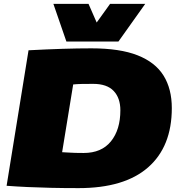

<svg xmlns="http://www.w3.org/2000/svg" viewBox="-20 -959 921 989"><path d="M385 10Q306 10 242.5 8.5Q179 7 123.5 4.5Q68 2 14 -2L127 -700Q222 -705 301.5 -707.5Q381 -710 451 -710Q598 -710 689 -674Q780 -638 822.5 -569.5Q865 -501 865 -402Q865 -204 743 -97Q621 10 385 10ZM411 -171Q503 -171 551.5 -231Q600 -291 600 -391Q600 -454 565.5 -490.5Q531 -527 460 -527Q424 -527 400 -526.5Q376 -526 357 -524L300 -175Q321 -174 336 -173Q351 -172 368.5 -171.5Q386 -171 411 -171ZM728 -939 590 -745H322L255 -939H436L478 -843L547 -939Z"/></svg>

Font: Georama Expanded Black
Style: Italic
Weight: 900
Width: 7
Italic angle: -9°
Designer: Jean-Baptiste Levee
Foundry: Production Type
Version: Version 1.000